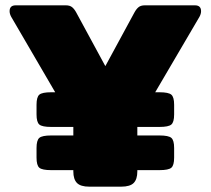

<svg xmlns="http://www.w3.org/2000/svg" viewBox="-20 -700 790 720"><path d="M255 -57V-62H172Q138 -62 127.5 -71Q117 -80 117 -109V-145Q117 -174 127.5 -183Q138 -192 172 -192H255V-224H172Q138 -224 127.5 -233Q117 -242 117 -271V-307Q117 -336 127.5 -345Q138 -354 172 -354H187L22 -637Q16 -648 16 -658Q16 -680 39 -680H227Q242 -680 250.5 -673Q259 -666 266 -653L375 -452L484 -653Q491 -666 499.5 -673Q508 -680 523 -680H711Q734 -680 734 -658Q734 -648 728 -637L562 -354H578Q612 -354 622.5 -345Q633 -336 633 -307V-271Q633 -242 622.5 -233Q612 -224 578 -224H495V-192H578Q612 -192 622.5 -183Q633 -174 633 -145V-109Q633 -80 622.5 -71Q612 -62 578 -62H495V-57Q495 -28 481.5 -14Q468 0 434 0H315Q282 0 268.5 -14Q255 -28 255 -57Z"/></svg>

Font: Mitr
Style: Bold
Weight: 700
Designer: Thanarat Vachiruckul
Foundry: Cadson Demak
Version: Version 1.003